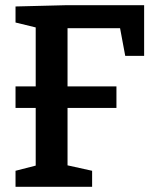

<svg xmlns="http://www.w3.org/2000/svg" viewBox="-20 -722 601 742"><path d="M40 -697 239 -702H537V-506H464L444 -613H241V-388H430V-305H241V-83L336 -62V0H40V-62L118 -82V-305H40V-388H118V-616L40 -635Z"/></svg>

Font: Bitter Pro SemiBold
Style: Regular
Weight: 600
Designer: Sol Matas, and Bitter project Authors
Foundry: Sol Matas
Version: Version 1.010